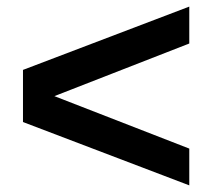

<svg xmlns="http://www.w3.org/2000/svg" viewBox="-20 -620 640 579"><path d="M49.3 -252V-409.2L550.8 -600.1V-488.8L144 -330.1L550.8 -171.9V-61Z"/></svg>

Font: Cousine
Style: Bold
Weight: 700
Monospace: yes
Designer: Steve Matteson
Foundry: Ascender Corporation
Version: Version 1.20